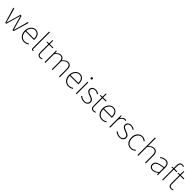

<svg xmlns="http://www.w3.org/2000/svg" viewBox="822 -3467 6140 6140"><g transform="rotate(45 3891.5 -397.0)"><path d="M185 0H229L325 -339C342 -390 355 -440 368 -491H373C388 -440 399 -392 415 -341L513 0H562L716 -527H678L580 -174C566 -125 553 -81 541 -35H537C523 -81 510 -125 497 -174L396 -527H348L247 -174C234 -125 221 -81 208 -35H203C192 -81 179 -125 167 -174L66 -527H26Z M1042 13C1120 13 1165 -13 1205 -37L1189 -68C1149 -39 1104 -20 1044 -20C920 -20 839 -122 839 -261H1225C1227 -275 1227 -286 1227 -297C1227 -453 1150 -540 1028 -540C911 -540 801 -434 801 -262C801 -90 909 13 1042 13ZM839 -294C850 -427 934 -507 1028 -507C1127 -507 1192 -437 1192 -294Z M1428 13C1443 13 1449 11 1458 9L1451 -22C1440 -20 1436 -20 1432 -20C1418 -20 1410 -31 1410 -53V-794H1374V-59C1374 -8 1394 13 1428 13Z M1764 13C1782 13 1815 4 1846 -7L1834 -37C1815 -28 1787 -20 1767 -20C1690 -20 1675 -67 1675 -135V-494H1831V-527H1675V-681H1644L1640 -527L1556 -522V-494H1640V-140C1640 -48 1666 13 1764 13Z M1962 0H1998V-403C2058 -472 2113 -507 2164 -507C2249 -507 2288 -450 2288 -334V0H2323V-403C2385 -472 2437 -507 2489 -507C2574 -507 2614 -450 2614 -334V0H2649V-339C2649 -475 2596 -540 2493 -540C2433 -540 2374 -498 2312 -430C2295 -496 2253 -540 2167 -540C2109 -540 2048 -498 2000 -443H1998L1992 -527H1962Z M3046 13C3124 13 3169 -13 3209 -37L3193 -68C3153 -39 3108 -20 3048 -20C2924 -20 2843 -122 2843 -261H3229C3231 -275 3231 -286 3231 -297C3231 -453 3154 -540 3032 -540C2915 -540 2805 -434 2805 -262C2805 -90 2913 13 3046 13ZM2843 -294C2854 -427 2938 -507 3032 -507C3131 -507 3196 -437 3196 -294Z M3378 0H3414V-527H3378ZM3397 -660C3417 -660 3433 -675 3433 -701C3433 -723 3417 -739 3397 -739C3376 -739 3361 -723 3361 -701C3361 -675 3376 -660 3397 -660Z M3747 13C3858 13 3919 -55 3919 -133C3919 -236 3828 -262 3744 -294C3681 -318 3621 -342 3621 -405C3621 -457 3661 -507 3748 -507C3803 -507 3840 -485 3875 -459L3896 -486C3859 -518 3803 -540 3750 -540C3641 -540 3584 -476 3584 -403C3584 -312 3670 -282 3750 -253C3812 -231 3882 -200 3882 -131C3882 -71 3837 -20 3749 -20C3671 -20 3622 -50 3578 -88L3555 -59C3602 -20 3668 13 3747 13Z M4178 13C4196 13 4229 4 4260 -7L4248 -37C4229 -28 4201 -20 4181 -20C4104 -20 4089 -67 4089 -135V-494H4245V-527H4089V-681H4058L4054 -527L3970 -522V-494H4054V-140C4054 -48 4080 13 4178 13Z M4560 13C4638 13 4683 -13 4723 -37L4707 -68C4667 -39 4622 -20 4562 -20C4438 -20 4357 -122 4357 -261H4743C4745 -275 4745 -286 4745 -297C4745 -453 4668 -540 4546 -540C4429 -540 4319 -434 4319 -262C4319 -90 4427 13 4560 13ZM4357 -294C4368 -427 4452 -507 4546 -507C4645 -507 4710 -437 4710 -294Z M4892 0H4928V-364C4969 -468 5027 -505 5074 -505C5095 -505 5104 -503 5121 -496L5130 -529C5112 -538 5097 -540 5079 -540C5016 -540 4965 -492 4930 -428H4928L4922 -527H4892Z M5355 13C5466 13 5527 -55 5527 -133C5527 -236 5436 -262 5352 -294C5289 -318 5229 -342 5229 -405C5229 -457 5269 -507 5356 -507C5411 -507 5448 -485 5483 -459L5504 -486C5467 -518 5411 -540 5358 -540C5249 -540 5192 -476 5192 -403C5192 -312 5278 -282 5358 -253C5420 -231 5490 -200 5490 -131C5490 -71 5445 -20 5357 -20C5279 -20 5230 -50 5186 -88L5163 -59C5210 -20 5276 13 5355 13Z M5862 13C5930 13 5986 -18 6030 -57L6009 -83C5972 -48 5921 -20 5863 -20C5743 -20 5664 -118 5664 -262C5664 -407 5751 -507 5863 -507C5917 -507 5959 -481 5994 -448L6017 -474C5982 -507 5935 -540 5863 -540C5736 -540 5626 -439 5626 -262C5626 -88 5728 13 5862 13Z M6164 0H6200V-403C6267 -472 6315 -507 6380 -507C6470 -507 6507 -450 6507 -334V0H6543V-339C6543 -475 6492 -540 6384 -540C6311 -540 6256 -498 6200 -441V-560V-794H6164Z M6852 13C6922 13 6988 -26 7042 -70H7045L7050 0H7080V-341C7080 -448 7042 -540 6918 -540C6832 -540 6759 -496 6726 -472L6744 -443C6778 -470 6841 -507 6916 -507C7025 -507 7047 -414 7044 -329C6807 -302 6700 -247 6700 -130C6700 -30 6770 13 6852 13ZM6855 -20C6791 -20 6737 -50 6737 -131C6737 -220 6815 -273 7044 -298V-109C6975 -50 6918 -20 6855 -20Z M7207 -494H7280V0H7315V-494H7440V-527H7315V-650C7315 -729 7341 -775 7401 -775C7421 -775 7443 -770 7465 -759L7476 -790C7451 -801 7425 -807 7402 -807C7326 -807 7280 -758 7280 -655V-527L7207 -522Z M7690 13C7708 13 7741 4 7772 -7L7760 -37C7741 -28 7713 -20 7693 -20C7616 -20 7601 -67 7601 -135V-494H7757V-527H7601V-681H7570L7566 -527L7482 -522V-494H7566V-140C7566 -48 7592 13 7690 13Z"/></g></svg>

Font: Harano Aji Gothic TW ExtraLight
Style: Regular
Weight: 250
Foundry: Masamichi Hosoda
Version: HaranoAjiGothicTW-ExtraLight version 20230610;ttx 4.39.4